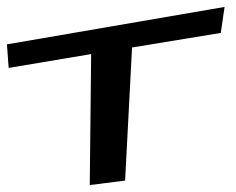

<svg xmlns="http://www.w3.org/2000/svg" viewBox="-143 -518 680 554"><path d="M494 -423 505 -498 -123 -390 -118 -322 120 -362 116 16 218 3 238 -381Z"/></svg>

Font: Gamestation Warped
Style: Regular
Weight: 400
Designer: Jonas Hecksher
Foundry: Jonas Hecksher, Playtypeª, e-types AS
Version: Version 1.003